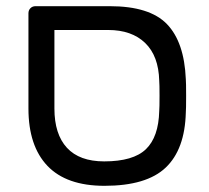

<svg xmlns="http://www.w3.org/2000/svg" viewBox="-20 -591 677 621"><path d="M72 -240V-548Q72 -558 78.5 -564.5Q85 -571 95 -571H335Q464 -571 520 -513Q576 -455 581 -335Q582 -325 582 -281Q582 -237 581 -227Q578 -108 516 -49Q454 10 318 10Q195 10 133.5 -54.5Q72 -119 72 -240ZM495 -232Q496 -242 496 -281Q496 -320 495 -330Q493 -410 449.5 -452Q406 -494 330 -494H156V-240Q156 -157 196.5 -113Q237 -69 317 -69Q411 -69 452 -108.5Q493 -148 495 -232Z"/></svg>

Font: Rubik
Style: Regular
Weight: 400
Designer: Hubert & Fischer
Foundry: Hubert & Fischer
Version: Version 1.100